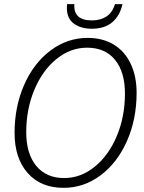

<svg xmlns="http://www.w3.org/2000/svg" viewBox="-20 -892 690 922"><path d="M50 -254Q50 -380 96 -484.5Q142 -589 222.5 -649.5Q303 -710 401 -710Q473 -710 526 -678Q579 -646 607.5 -586Q636 -526 636 -446Q636 -320 590 -215.5Q544 -111 463.5 -50.5Q383 10 285 10Q176 10 113 -61Q50 -132 50 -254ZM580 -443Q580 -546 532.5 -604.5Q485 -663 398 -663Q318 -663 251 -608.5Q184 -554 145 -461Q106 -368 106 -257Q106 -154 154 -95.5Q202 -37 288 -37Q368 -37 435 -91.5Q502 -146 541 -239Q580 -332 580 -443ZM301 -855Q301 -866 302 -872H337Q332 -794 421 -794Q463 -794 491.5 -813Q520 -832 532 -872H568Q556 -817 519.5 -785.5Q483 -754 420 -754Q369 -754 335 -778.5Q301 -803 301 -855Z"/></svg>

Font: Sarabun ExtraLight
Style: Italic
Weight: 275
Italic angle: -10°
Designer: Suppakit Chalermlarp | Katatrad Co.,Ltd.
Foundry: Cadson Demak Co.,Ltd.
Version: Version 1.000; ttfautohint (v1.6)